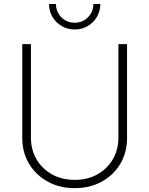

<svg xmlns="http://www.w3.org/2000/svg" viewBox="-20 -954 766 985"><path d="M363.3 11.2Q285.2 11.2 224.4 -22.5Q163.6 -56.2 128.9 -114.3Q94.2 -172.4 94.2 -246.6V-727.5H138.7V-248.5Q138.7 -186 167.2 -137Q195.8 -87.9 246.6 -59.6Q297.4 -31.2 363.3 -31.2Q429.2 -31.2 479.7 -59.6Q530.3 -87.9 558.8 -137Q587.4 -186 587.4 -248.5V-727.5H631.8V-246.6Q631.8 -172.4 597.4 -114Q563 -55.7 502.2 -22.2Q441.4 11.2 363.3 11.2ZM363.3 -802.7Q326.2 -802.7 296.4 -820.3Q266.6 -837.9 249 -867.7Q231.4 -897.5 231.4 -933.6H267.1Q267.1 -893.1 294.9 -865.2Q322.8 -837.4 363.3 -837.4Q403.3 -837.4 431.2 -865.2Q459 -893.1 459 -933.6H494.6Q494.6 -897.5 477.3 -867.7Q460 -837.9 429.9 -820.3Q399.9 -802.7 363.3 -802.7Z"/></svg>

Font: Inter Extra Light
Style: Regular
Weight: 200
Designer: Rasmus Andersson
Foundry: rsms
Version: Version 4.000;git-3c8e0fc